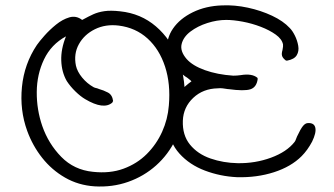

<svg xmlns="http://www.w3.org/2000/svg" viewBox="-20 -637 1239 713"><path d="M860 21Q798 18 741 -3.5Q684 -25 646.5 -66.5Q609 -108 604 -169Q596 -266 691 -335Q690 -336 689 -337Q688 -338 687 -339Q683 -342 679 -345.5Q675 -349 668 -353Q645 -370 624.5 -391.5Q604 -413 601 -450Q597 -494 622.5 -531Q648 -568 696 -591.5Q744 -615 805 -617Q852 -619 900.5 -608.5Q949 -598 990.5 -578.5Q1032 -559 1056 -533Q1066 -523 1075 -505Q1084 -487 1087.5 -467Q1091 -447 1082 -432Q1073 -417 1047 -412H1042Q1030 -421 1027.5 -429.5Q1025 -438 1029 -451Q1032 -466 1031 -472Q1027 -492 1004 -508.5Q981 -525 948.5 -537.5Q916 -550 881.5 -556.5Q847 -563 820 -563Q786 -563 750 -551.5Q714 -540 687.5 -520Q661 -500 654.5 -473.5Q648 -447 673 -418Q695 -393 741 -376.5Q787 -360 846 -356Q853 -356 860 -356.5Q867 -357 874 -358Q916 -365 936 -348L937 -344Q933 -313 910 -305.5Q887 -298 829 -306Q828 -306 827 -306Q816 -308 806.5 -309Q797 -310 789 -309Q734 -308 697.5 -273.5Q661 -239 659 -189Q657 -135 685.5 -100Q714 -65 761.5 -48.5Q809 -32 863 -31Q928 -30 986.5 -51.5Q1045 -73 1074 -110Q1075 -111 1077 -115Q1079 -119 1083 -130Q1096 -158 1105 -169Q1114 -180 1124 -180Q1147 -181 1151 -162.5Q1155 -144 1139 -111Q1122 -79 1100 -57Q1061 -18 997.5 2.5Q934 23 860 21ZM331 55Q271 51 221.5 22.5Q172 -6 136.5 -51Q101 -96 81 -151Q53 -228 61.5 -314Q70 -400 117 -470Q126 -483 145 -504.5Q164 -526 188 -545.5Q212 -565 237.5 -572.5Q263 -580 285 -563Q286 -564 289 -565Q309 -576 326.5 -584Q344 -592 367.5 -595.5Q391 -599 426 -595Q503 -587 559 -539Q615 -491 643.5 -415Q672 -339 665 -245Q660 -177 632.5 -120Q605 -63 559.5 -22.5Q514 18 455.5 38.5Q397 59 331 55ZM325 1Q388 8 438.5 -10.5Q489 -29 525 -65Q561 -101 582 -147.5Q603 -194 607 -245Q614 -325 593 -389.5Q572 -454 528 -494Q484 -534 421 -542Q372 -548 332.5 -528.5Q293 -509 273 -473Q253 -437 262 -393Q267 -371 285 -349Q303 -327 328 -313Q332 -311 333 -311Q338 -310 341 -309Q344 -308 349 -306Q364 -302 380.5 -293.5Q397 -285 400 -262L397 -256Q365 -228 296 -269Q279 -279 260 -297.5Q241 -316 228 -336Q209 -369 207.5 -412Q206 -455 225 -502Q170 -472 143.5 -416.5Q117 -361 116.5 -295.5Q116 -230 137 -169Q160 -103 207.5 -54.5Q255 -6 325 1Z"/></svg>

Font: Yuji Hentaigana Akari
Style: Regular
Weight: 400
Designer: Kataoka Yuji
Foundry: Kinuta Font Factory
Version: Version 3.002